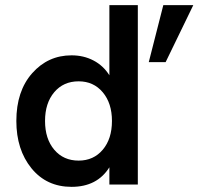

<svg xmlns="http://www.w3.org/2000/svg" viewBox="-20 -717 802 746"><path d="M258 9Q161 9 102.2 -63.2Q43.5 -135.5 43.5 -247Q43.5 -363 105 -432.5Q166.5 -502 258 -502Q305 -502 343.2 -482Q381.5 -462 405 -424.5V-697H515.5V0H405V-67Q357.5 9 258 9ZM285.5 -93Q343.5 -93 379.2 -135.2Q415 -177.5 415 -247Q415 -316 379.2 -358.5Q343.5 -401 285.5 -401Q226.5 -401 190.8 -358.8Q155 -316.5 155 -247Q155 -177.5 190.8 -135.2Q226.5 -93 285.5 -93ZM558 -475.5 614.5 -697H731L623.5 -475.5Z"/></svg>

Font: HK Grotesk SemiBold
Style: Regular
Weight: 600
Designer: Alfredo Marco Pradil
Foundry: Hanken Design Co.
Version: Version 3.001;FEAKit 1.0